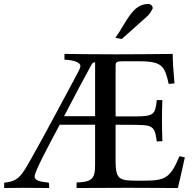

<svg xmlns="http://www.w3.org/2000/svg" viewBox="-20 -945 976 965"><path d="M592 -749 722 -865C732 -874 741 -889 748 -904C747 -915 739 -925 725 -925C644 -925 615 -831 560 -755ZM882 -160C838 -56 815 -37 709 -37C583 -37 561 -31 561 -138V-318C608 -318 665 -318 702 -316C758 -313 761 -284 768 -234C777 -235 786 -235 796 -235C795 -273 794 -313 794 -348C794 -383 795 -413 796 -442H768C760 -371 755 -360 660 -360H561V-596C561 -633 558 -637 600 -637H681C797 -637 808 -611 828 -523L857 -526C852 -576 848 -639 848 -674C752 -673 656 -672 560 -672C490 -672 378 -673 304 -674V-645C355 -643 384 -630 384 -614C384 -597 361 -565 351 -542C280 -411 209 -275 136 -146C89 -64 74 -33 1 -27V0C32 0 64 -1 95 -1C139 -1 183 0 227 0V-16L225 -27C179 -32 154 -38 154 -58C154 -83 223 -211 280 -318H458V-144C458 -59 460 -30 365 -28V0C441 0 522 -1 606 -1H641C714 -1 794 0 874 0C886 -51 898 -103 909 -154ZM458 -361H302C354 -461 396 -540 442 -624C449 -631 454 -632 458 -632Z"/></svg>

Font: Sibila
Style: Regular
Weight: 400
Designer: Stefan Peev
Foundry: Context Ltd
Version: Version 1.000